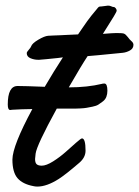

<svg xmlns="http://www.w3.org/2000/svg" viewBox="-20 -649 498 687"><path d="M24.4 -78.1Q24.9 -127.4 95.7 -258.8Q55.2 -258.3 23.9 -256.3Q22.5 -256.3 20.5 -255.9Q18.6 -255.4 16.6 -255.4Q7.8 -255.4 7.8 -274.9Q7.8 -341.3 43 -341.3Q68.8 -341.3 140.1 -338.4Q172.4 -393.6 205.1 -443.8L186.5 -441.4Q167.5 -439.5 146.2 -437.3Q125 -435.1 120.6 -435.1H116.2Q102.1 -435.1 88.9 -440.7Q75.7 -446.3 75.7 -459Q75.7 -462.9 82.8 -470.7Q89.8 -478.5 91.3 -482.9Q94.7 -493.7 116.9 -506.8Q139.2 -520 152.3 -521Q161.6 -521.5 172.1 -522Q182.6 -522.5 195.6 -522.9Q208.5 -523.4 215.3 -523.9L237.3 -524.9L259.3 -525.9Q261.2 -528.8 274.2 -547.6Q287.1 -566.4 292.2 -573.5Q297.4 -580.6 307.4 -593.5Q317.4 -606.4 326.2 -616.2Q331.1 -622.6 333.5 -624.3Q335.9 -626 343.3 -626Q347.2 -626 354.7 -627.4Q362.3 -628.9 366.2 -628.9Q373 -628.9 377.9 -626.5Q382.8 -624 386.2 -624Q390.6 -624 394 -619.6Q397.5 -615.2 397.5 -610.8Q397.5 -607.4 387.2 -590.3Q377 -573.2 363 -551.5Q349.1 -529.8 348.1 -527.8Q386.2 -530.8 396.5 -530.8Q418 -530.8 423.3 -528.8Q429.7 -526.4 437.3 -516.4Q444.8 -506.3 449.2 -502.9Q457.5 -496.1 457.5 -488.8Q457.5 -475.6 445.1 -468.5Q432.6 -461.4 418.5 -460Q305.2 -448.7 293.5 -448.2Q272.9 -417.5 226.1 -336.4H226.6Q293 -336.4 345.2 -349.1Q347.2 -350.1 353.5 -350.1Q364.3 -350.1 364.3 -324.2Q364.3 -312.5 360.6 -302.7Q356.9 -293 348.4 -286.4Q339.8 -279.8 332.3 -274.9Q324.7 -270 311 -267.3Q297.4 -264.6 289.6 -263.2Q281.7 -261.7 266.4 -261Q251 -260.3 246.6 -260.3Q242.2 -260.3 229 -260.3H183.1Q111.3 -129.4 107.4 -99.1Q105.5 -84.5 105.5 -80.1Q105.5 -66.4 111.3 -61.3Q117.2 -56.2 129.4 -56.2Q145.5 -56.2 169.9 -71.5Q194.3 -86.9 214.6 -105Q234.9 -123 252.2 -138.4Q269.5 -153.8 273.4 -153.8Q286.1 -153.8 286.1 -109.9Q286.1 -85.9 264.2 -66.9Q214.8 -24.4 190.4 -8.8Q147.5 18.6 113.8 18.6Q106.4 18.6 100.1 17.1Q61 9.8 42.7 -11.5Q24.4 -32.7 24.4 -78.1Z"/></svg>

Font: Yellowtail
Style: Regular
Weight: 400
Designer: Astigmatic (AOETI)
Foundry: Astigmatic (AOETI)
Version: Version 1.000